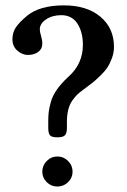

<svg xmlns="http://www.w3.org/2000/svg" viewBox="-20 -679 470 709"><path d="M127 -570.8Q127 -561 131.6 -546.1Q136.2 -531.2 136.2 -517.1Q136.2 -498.5 121.1 -487.3Q106 -476.1 83 -476.1Q62.5 -476.1 44.2 -491.9Q25.9 -507.8 25.9 -534.2Q25.9 -559.1 38.6 -577.9Q51.3 -596.7 79.1 -620.1Q126.5 -659.2 215.8 -659.2Q300.8 -659.2 350.8 -617.2Q400.9 -575.2 400.9 -505.9Q400.9 -484.4 393.3 -464.1Q385.7 -443.8 376.2 -429.4Q366.7 -415 348.6 -397.7Q330.6 -380.4 319.8 -372.1L288.1 -348.1Q274.9 -338.9 266.4 -330.8Q257.8 -322.8 247.6 -308.6Q237.3 -294.4 232.2 -274.4Q227.1 -254.4 227.1 -229V-206.1Q227.1 -188 220.2 -179.9Q213.4 -171.9 191.9 -171.9Q170.4 -171.9 164.3 -179.7Q158.2 -187.5 158.2 -206.1V-231Q158.2 -251.5 159.9 -265.6Q161.6 -279.8 167.7 -302.2Q173.8 -324.7 189.9 -347.9Q206.1 -371.1 231 -394Q286.1 -442.4 286.1 -513.2Q286.1 -560.5 265.9 -591.8Q245.6 -623 206.1 -623Q173.3 -623 150.1 -607.4Q127 -591.8 127 -570.8ZM136.2 -44.9Q136.2 -67.9 152.6 -84.5Q168.9 -101.1 191.9 -101.1Q214.8 -101.1 231.4 -84.5Q248 -67.9 248 -44.9Q248 -22.5 231.4 -6.3Q214.8 9.8 191.9 9.8Q168.9 9.8 152.6 -6.3Q136.2 -22.5 136.2 -44.9Z"/></svg>

Font: Linux Libertine G
Style: Semibold
Weight: 600
Designer: Philipp H. Poll
Foundry: Philipp H. Poll
Version: Version 5.1.1